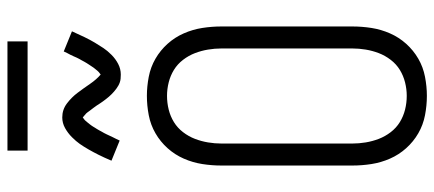

<svg xmlns="http://www.w3.org/2000/svg" viewBox="-345 -812 1165 515"><g transform="rotate(-90 237.5 -554.5)"><path d="M238 8Q212 8 186 3Q160 -2 137.5 -15Q115 -28 97.5 -47.5Q80 -67 69.5 -91Q59 -115 55 -140.5Q51 -166 51 -192V-543Q51 -569 55 -594.5Q59 -620 69.5 -644Q80 -668 97.5 -687.5Q115 -707 137.5 -720Q160 -733 186 -738Q212 -743 238 -743Q263 -743 289 -738Q315 -733 337.5 -720Q360 -707 377.5 -687.5Q395 -668 405.5 -644Q416 -620 420 -594.5Q424 -569 424 -543V-192Q424 -166 420 -140.5Q416 -115 405.5 -91Q395 -67 377.5 -47.5Q360 -28 337.5 -15Q315 -2 289 3Q263 8 238 8ZM238 -46Q256 -46 274 -50.5Q292 -55 307.5 -64.5Q323 -74 334.5 -89Q346 -104 352.5 -121Q359 -138 362 -156Q365 -174 365 -192V-543Q365 -561 362 -579Q359 -597 352.5 -614Q346 -631 334.5 -646Q323 -661 307.5 -670.5Q292 -680 274 -684.5Q256 -689 238 -689Q219 -689 201 -684.5Q183 -680 167.5 -670.5Q152 -661 140.5 -646Q129 -631 122.5 -614Q116 -597 113 -579Q110 -561 110 -543V-192Q110 -174 113 -156Q116 -138 122.5 -121Q129 -104 140.5 -89Q152 -74 167.5 -64.5Q183 -55 201 -50.5Q219 -46 238 -46ZM295 -813Q289 -813 284 -813.5Q279 -814 274.5 -815.5Q270 -817 265.5 -819.5Q261 -822 257 -825Q253 -828 249.5 -831Q246 -834 242.5 -837.5Q239 -841 235.5 -845Q232 -849 229 -853Q226 -857 223 -861Q220 -865 217.5 -869Q215 -873 212 -877.5Q209 -882 205.5 -886.5Q202 -891 199 -895Q196 -899 193.5 -902.5Q191 -906 186.5 -909.5Q182 -913 180 -915Q179 -914 176 -912Q173 -910 170.5 -907Q168 -904 165.5 -901Q163 -898 161.5 -896Q160 -894 158.5 -892Q157 -890 155.5 -887.5Q154 -885 152.5 -882.5Q151 -880 149 -877Q147 -874 145.5 -871Q144 -868 142 -864.5Q140 -861 138 -857.5Q136 -854 134.5 -850.5Q133 -847 131 -843Q129 -839 127 -834.5Q125 -830 122.5 -825.5Q120 -821 118 -816L64 -838Q72 -857 79.5 -872Q87 -887 94.5 -900Q102 -913 109 -923Q116 -933 127 -944Q138 -955 151.5 -962.5Q165 -970 180 -970Q201 -970 217.5 -957.5Q234 -945 246 -929Q258 -913 270 -895.5Q282 -878 295 -867Q296 -868 299 -870Q302 -872 304.5 -875Q307 -878 309.5 -881Q312 -884 313.5 -886Q315 -888 316.5 -890.5Q318 -893 319.5 -895Q321 -897 322.5 -899.5Q324 -902 326 -905Q328 -908 329.5 -911Q331 -914 333 -917.5Q335 -921 337 -924.5Q339 -928 340.5 -931.5Q342 -935 344 -939.5Q346 -944 348 -948Q350 -952 352.5 -956.5Q355 -961 357 -966L411 -944Q403 -926 395.5 -910.5Q388 -895 380.5 -882.5Q373 -870 366 -859.5Q359 -849 348 -838Q337 -827 323.5 -820Q310 -813 295 -813ZM91 -1063V-1117H384V-1063Z"/></g></svg>

Font: Iosevka QP Light
Style: Regular
Weight: 300
Designer: Belleve Invis
Foundry: Belleve Invis
Version: Version 20.0.0; ttfautohint (v1.8.4)